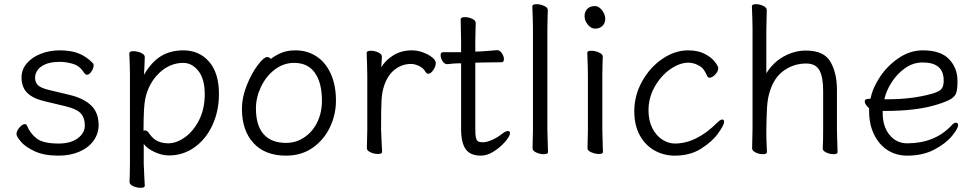

<svg xmlns="http://www.w3.org/2000/svg" viewBox="-20 -727 4661 919"><path d="M83 -356Q83 -394 108 -423.5Q133 -453 175 -469.5Q217 -486 266 -486Q321 -486 358.5 -470.5Q396 -455 426 -423Q428 -421 428 -414Q428 -400 417.5 -384.5Q407 -369 396 -369Q392 -369 388 -372.5Q384 -376 380 -382Q361 -412 328.5 -421.5Q296 -431 266 -431Q210 -431 179 -409.5Q148 -388 148 -354Q148 -332 162.5 -318.5Q177 -305 216 -296L312 -273Q380 -257 416 -222.5Q452 -188 452 -128Q452 -88 428.5 -54.5Q405 -21 361 -1.5Q317 18 260 18Q191 18 146 -3Q101 -24 80 -49Q59 -74 59 -85Q59 -100 73 -116.5Q87 -133 99 -133Q106 -133 109 -126Q125 -87 156.5 -63.5Q188 -40 260 -40Q318 -40 352 -65Q386 -90 386 -126Q386 -163 367 -184Q348 -205 295 -218L195 -242Q138 -255 110.5 -282.5Q83 -310 83 -356Z M599 -472Q599 -482 618 -482Q637 -482 655 -474Q673 -466 673 -454L671 -402L669 -369Q707 -433 752.5 -459.5Q798 -486 857 -486Q934 -486 981 -431.5Q1028 -377 1028 -278Q1028 -195 996.5 -127.5Q965 -60 910.5 -21.5Q856 17 789 17Q755 17 719.5 0.5Q684 -16 668 -38V56Q668 61 671 124Q673 154 673 162Q673 172 653 172Q635 172 617.5 164Q600 156 600 144Q600 128 601 116L602 55V-368Q602 -403 599 -472ZM674 -103Q685 -103 695 -87Q713 -61 735.5 -51Q758 -41 786 -41Q824 -41 864.5 -69.5Q905 -98 932.5 -151.5Q960 -205 960 -276Q960 -349 929.5 -387.5Q899 -426 857 -426Q793 -426 742 -377.5Q691 -329 675 -253Q667 -215 667 -101Q671 -103 674 -103Z M1394 -486Q1451 -486 1495 -457Q1539 -428 1563.5 -373.5Q1588 -319 1588 -245Q1588 -179 1559.5 -118.5Q1531 -58 1477 -20Q1423 18 1349 18Q1249 18 1193.5 -42Q1138 -102 1138 -207Q1138 -261 1161 -318.5Q1184 -376 1213.5 -415Q1243 -454 1259 -454Q1269 -454 1276 -445Q1300 -463 1328 -474.5Q1356 -486 1394 -486ZM1521 -245Q1521 -330 1487.5 -378Q1454 -426 1388 -426Q1337 -426 1295 -394Q1253 -362 1229 -311Q1205 -260 1205 -208Q1205 -126 1242 -84.5Q1279 -43 1349 -43Q1397 -43 1436.5 -69.5Q1476 -96 1498.5 -142Q1521 -188 1521 -245Z M1737 -416 1735 -474Q1735 -484 1755 -484Q1773 -484 1790.5 -476Q1808 -468 1808 -456Q1808 -446 1806.5 -431.5Q1805 -417 1805 -405Q1826 -440 1864 -463Q1902 -486 1951 -486Q1979 -486 2005.5 -476Q2032 -466 2049 -452Q2066 -438 2066 -426Q2066 -410 2054 -392Q2042 -374 2030 -374Q2022 -374 2016 -384Q2007 -401 1986 -411Q1965 -421 1948 -421Q1904 -421 1869.5 -394Q1835 -367 1818 -315Q1808 -284 1806 -244Q1804 -204 1804 -106Q1804 -101 1807 -38Q1809 -8 1809 0Q1809 10 1789 10Q1771 10 1753.5 2Q1736 -6 1736 -18L1738 -106V-367Z M2141 -422Q2129 -420 2121 -420H2120Q2107 -420 2098 -434.5Q2089 -449 2089 -463Q2089 -477 2100 -477H2187V-528L2185 -635Q2185 -645 2205 -645Q2223 -645 2240 -637Q2257 -629 2257 -617Q2257 -596 2256 -581L2255 -528V-480L2283 -481Q2311 -483 2330.5 -484.5Q2350 -486 2359 -487H2360Q2372 -487 2382 -472.5Q2392 -458 2392 -444Q2392 -429 2380 -429Q2320 -429 2294 -428L2255 -427V-108Q2255 -80 2258 -67.5Q2261 -55 2268.5 -50.5Q2276 -46 2291 -46Q2309 -46 2334.5 -57Q2360 -68 2384 -87Q2401 -100 2411 -100Q2421 -100 2421 -89Q2421 -76 2398.5 -49.5Q2376 -23 2344 -2.5Q2312 18 2282 18Q2231 18 2209 -13Q2187 -44 2187 -110V-424H2182Q2163 -424 2141 -422Z M2530 -639 2528 -697Q2528 -707 2548 -707Q2566 -707 2584 -699Q2602 -691 2602 -679Q2602 -658 2601 -643L2600 -590V-105L2601 -67L2603 1Q2603 11 2583 11Q2565 11 2547 3Q2529 -5 2529 -17L2531 -105V-590Z M2828 -590Q2809 -590 2793.5 -609Q2778 -628 2778 -650Q2778 -671 2791 -684.5Q2804 -698 2828 -698Q2846 -698 2861.5 -678Q2877 -658 2877 -636Q2877 -617 2864 -603.5Q2851 -590 2828 -590ZM2793 -417 2791 -475Q2791 -484 2810 -484Q2828 -484 2846.5 -476Q2865 -468 2865 -457Q2865 -436 2864 -421L2863 -368V-105L2864 -67L2866 1Q2866 10 2847 10Q2829 10 2810.5 2Q2792 -6 2792 -17L2794 -105V-368Z M3210 18Q3157 18 3112.5 -7Q3068 -32 3042 -80Q3016 -128 3016 -194Q3016 -271 3054 -338.5Q3092 -406 3151.5 -446Q3211 -486 3273 -486Q3322 -486 3354.5 -468.5Q3387 -451 3402.5 -430Q3418 -409 3418 -401Q3418 -386 3403.5 -370.5Q3389 -355 3376 -355Q3370 -355 3367 -360Q3364 -365 3358.5 -376Q3353 -387 3347.5 -394.5Q3342 -402 3335 -407Q3306 -427 3275 -427Q3233 -427 3188 -395.5Q3143 -364 3113.5 -311.5Q3084 -259 3084 -199Q3084 -150 3102.5 -113.5Q3121 -77 3150.5 -58.5Q3180 -40 3210 -40Q3313 -40 3413 -140Q3428 -155 3437 -155Q3446 -155 3446 -143Q3446 -129 3417.5 -89Q3389 -49 3336 -15.5Q3283 18 3210 18Z M3920 -115V-293Q3920 -357 3902.5 -390Q3885 -423 3838 -423Q3781 -423 3733 -390Q3685 -357 3664 -287Q3654 -255 3651.5 -214Q3649 -173 3648 -105V-89Q3648 -63 3650 -21L3651 1Q3651 11 3632 11Q3614 11 3597 3Q3580 -5 3580 -17L3582 -115V-590L3581 -639L3579 -697Q3579 -707 3598 -707Q3616 -707 3633 -699Q3650 -691 3650 -679L3648 -580V-376Q3680 -428 3731 -456.5Q3782 -485 3838 -485Q3924 -485 3955 -431Q3986 -377 3986 -297V-105L3987 -67L3989 1Q3989 11 3970 11Q3952 11 3935 3Q3918 -5 3918 -16V-17Q3920 -49 3920 -115Z M4322 -41Q4453 -41 4533 -125Q4545 -140 4556 -140Q4560 -140 4563 -136.5Q4566 -133 4566 -128Q4566 -112 4536.5 -76Q4507 -40 4452 -11Q4397 18 4322 18Q4270 18 4229 -8Q4188 -34 4164 -82.5Q4140 -131 4140 -195V-209Q4131 -216 4125 -225Q4119 -234 4119 -241Q4119 -254 4138 -254L4147 -255Q4156 -305 4192 -359Q4228 -413 4282 -449.5Q4336 -486 4397 -486Q4483 -486 4523 -443.5Q4563 -401 4563 -340Q4563 -302 4557.5 -284Q4552 -266 4532 -253.5Q4512 -241 4467 -227Q4369 -196 4218 -196H4205V-186Q4205 -121 4238 -81Q4271 -41 4322 -41ZM4440 -278Q4475 -288 4486 -301Q4497 -314 4497 -341Q4497 -385 4472 -406.5Q4447 -428 4396 -428Q4350 -428 4311 -400Q4272 -372 4246.5 -331Q4221 -290 4213 -252H4233Q4345 -252 4440 -278Z"/></svg>

Font: Iansui
Style: Regular
Weight: 400
Designer: But Ko / Fontworks Inc.
Foundry: zi-hi.com / Fontworks Inc.
Version: Version 1.002